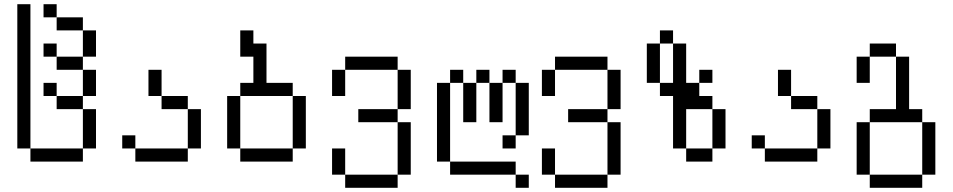

<svg xmlns="http://www.w3.org/2000/svg" viewBox="-20 -770 4540 915"><path d="M125 -62.5V0H375V-62.5ZM125 -62.5V-750H62.5V-62.5ZM375 -62.5H437.5V-250H375ZM375 -250V-312.5H250V-250ZM250 -312.5V-375H187.5V-312.5ZM375 -312.5H437.5Q437.5 -312.5 437.5 -437.5H375Q375 -437.5 375 -312.5ZM375 -437.5V-500H250V-437.5ZM250 -500V-562.5H187.5V-500ZM375 -500H437.5Q437.5 -500 437.5 -625H375Q375 -625 375 -500ZM375 -625V-687.5H250V-625ZM250 -687.5V-750H187.5V-687.5Z M625 -62.5V0H875V-62.5ZM625 -62.5V-125H562.5V-62.5ZM875 -62.5H937.5V-250H875ZM875 -250V-312.5H750V-250ZM750 -312.5Q750 -312.5 750 -437.5H687.5Q687.5 -437.5 687.5 -312.5Z M1125 -62.5V0H1375V-62.5ZM1125 -62.5Q1125 -62.5 1125 -312.5H1062.5Q1062.5 -312.5 1062.5 -62.5ZM1375 -62.5H1437.5Q1437.5 -62.5 1437.5 -312.5H1375Q1375 -312.5 1375 -62.5ZM1125 -312.5H1375V-375H1250V-562.5H1187.5V-625H1125Q1125 -625 1125 -500H1187.5Q1187.5 -500 1187.5 -375H1125Z M1625 62.5V125H1875V62.5ZM1625 62.5Q1625 62.5 1625 -62.5H1562.5Q1562.5 -62.5 1562.5 62.5ZM1875 62.5H1937.5Q1937.5 62.5 1937.5 -187.5H1875Q1875 -187.5 1875 62.5ZM1875 -187.5V-250H1687.5V-187.5ZM1875 -250H1937.5V-437.5H1875ZM1562.5 -437.5Q1562.5 -437.5 1562.5 -312.5H1625Q1625 -312.5 1625 -437.5ZM1625 -437.5H1875V-500H1625Z M2500 125V62.5H2437.5V125ZM2437.5 62.5V0H2125V62.5ZM2125 0Q2125 0 2125 -375H2062.5Q2062.5 -375 2062.5 0ZM2437.5 -125H2375V-62.5H2437.5ZM2437.5 -125H2500Q2500 -125 2500 -375H2437.5Q2437.5 -375 2437.5 -125ZM2187.5 -375V-187.5H2250V-375ZM2312.5 -375V-187.5H2375V-375ZM2125 -375H2187.5V-437.5H2125ZM2250 -375H2312.5V-437.5H2250ZM2375 -375H2437.5V-437.5H2375Z M2625 62.5V125H2875V62.5ZM2625 62.5Q2625 62.5 2625 -62.5H2562.5Q2562.5 -62.5 2562.5 62.5ZM2875 62.5H2937.5Q2937.5 62.5 2937.5 -187.5H2875Q2875 -187.5 2875 62.5ZM2875 -187.5V-250H2687.5V-187.5ZM2875 -250H2937.5V-437.5H2875ZM2562.5 -437.5Q2562.5 -437.5 2562.5 -312.5H2625Q2625 -312.5 2625 -437.5ZM2625 -437.5H2875V-500H2625Z M3375 -375V-437.5H3312.5V-375H3250V-562.5H3187.5V-375H3125V-312.5H3187.5Q3187.5 -312.5 3187.5 -62.5H3250V0H3375V-62.5H3250V-250H3375V-62.5H3437.5V-250H3375V-312.5H3312.5V-375ZM3125 -375V-562.5H3062.5V-375ZM3125 -562.5H3187.5V-625H3125Z M3625 -62.5V0H3875V-62.5ZM3625 -62.5V-125H3562.5V-62.5ZM3875 -62.5H3937.5V-250H3875ZM3875 -250V-312.5H3750V-250ZM3750 -312.5Q3750 -312.5 3750 -437.5H3687.5Q3687.5 -437.5 3687.5 -312.5Z M4125 62.5V125H4375V62.5ZM4125 62.5Q4125 62.5 4125 -187.5H4062.5Q4062.5 -187.5 4062.5 62.5ZM4375 62.5H4437.5Q4437.5 62.5 4437.5 -187.5H4375Q4375 -187.5 4375 62.5ZM4125 -187.5H4375V-250H4312.5Q4312.5 -250 4312.5 -500H4250Q4250 -500 4250 -250H4125ZM4062.5 -500Q4062.5 -500 4062.5 -375H4125Q4125 -375 4125 -500ZM4125 -500H4250V-562.5H4125Z"/></svg>

Font: Unifont
Style: Regular
Weight: 500
Version: Version 15.1.04